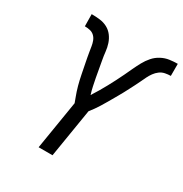

<svg xmlns="http://www.w3.org/2000/svg" viewBox="-172 -874 959 1006"><g transform="rotate(30 307.5 -371.5)"><path d="M202 0 250 -294Q245 -308 239.5 -322.5Q234 -337 229 -352Q224 -367 220 -382Q216 -397 212.5 -412Q209 -427 206 -442.5Q203 -458 200 -473Q197 -488 194 -503.5Q191 -519 188 -534.5Q185 -550 182.5 -566Q180 -582 177.5 -597.5Q175 -613 169.5 -627.5Q164 -642 153 -652.5Q142 -663 126.5 -666.5Q111 -670 95 -670L94 -743Q120 -743 144.5 -740Q169 -737 189.5 -726Q210 -715 224 -696.5Q238 -678 245.5 -655.5Q253 -633 255.5 -608.5Q258 -584 262.5 -560.5Q267 -537 271 -513Q275 -489 279.5 -465.5Q284 -442 289 -418.5Q294 -395 301 -373Q315 -395 328.5 -417.5Q342 -440 354 -462.5Q366 -485 378 -508Q390 -531 401 -554.5Q412 -578 423 -601.5Q434 -625 446.5 -648Q459 -671 476.5 -691Q494 -711 517.5 -723.5Q541 -736 566 -739.5Q591 -743 615 -743V-670Q599 -670 581.5 -666.5Q564 -663 550 -652.5Q536 -642 525.5 -627.5Q515 -613 507.5 -597.5Q500 -582 492.5 -566Q485 -550 477 -534.5Q469 -519 461 -503.5Q453 -488 445 -473Q437 -458 428 -442.5Q419 -427 410.5 -412Q402 -397 393 -382Q384 -367 375 -352Q366 -337 355.5 -322.5Q345 -308 334 -294L286 0Z"/></g></svg>

Font: Iosevka Extended
Style: Italic
Weight: 400
Width: 7
Italic angle: -9°
Monospace: yes
Designer: Belleve Invis
Foundry: Belleve Invis
Version: Version 32.5.0; ttfautohint (v1.8.4)